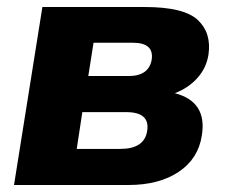

<svg xmlns="http://www.w3.org/2000/svg" viewBox="-20 -528 644 548"><path d="M20 0 101 -508H393Q505 -508 544.5 -471Q584 -434 575 -372Q569 -334 543.5 -305.5Q518 -277 479 -262Q572 -238 556 -141Q546 -75 490 -37.5Q434 0 347 0ZM232 -311H347Q405 -311 413 -358Q420 -406 359 -406H247ZM199 -103H323Q392 -103 400 -154Q409 -208 340 -208H215Z"/></svg>

Font: Winston ExtraBold
Style: Italic
Weight: 800
Italic angle: -9°
Designer: Original fonts by Vernon Adams / Changes by Cristiano Sobral
Foundry: Original fonts by Vernon Adams / Changes by Cristiano Sobral
Version: Version 2.503;July 17, 2020;FontCreator 13.0.0.2655 64-bit